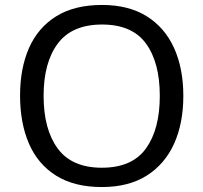

<svg xmlns="http://www.w3.org/2000/svg" viewBox="-20 -745 821 775"><path d="M720 -358Q720 -247 682.5 -164.5Q645 -82 572 -36Q499 10 391 10Q280 10 206.5 -36Q133 -82 97 -165Q61 -248 61 -359Q61 -469 97 -551Q133 -633 206.5 -679Q280 -725 392 -725Q499 -725 572 -679.5Q645 -634 682.5 -551.5Q720 -469 720 -358ZM156 -358Q156 -223 213 -145.5Q270 -68 391 -68Q513 -68 569 -145.5Q625 -223 625 -358Q625 -493 569 -569.5Q513 -646 392 -646Q271 -646 213.5 -569.5Q156 -493 156 -358Z"/></svg>

Font: Noto Sans Old Hungarian
Style: Regular
Weight: 400
Designer: Monotype Design Team
Foundry: Monotype Imaging Inc.
Version: Version 2.005; ttfautohint (v1.8.4.7-5d5b)